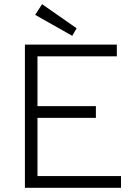

<svg xmlns="http://www.w3.org/2000/svg" viewBox="-20 -897 639 917"><path d="M99 -684H538V-628H159V-390H438V-334H159V-56H558V0H99ZM148 -826 181 -877 346 -762 325 -726Z"/></svg>

Font: Bellota Text
Style: Regular
Weight: 400
Designer: Kemie Guaida
Foundry: Kemie Guaida
Version: Version 4.001